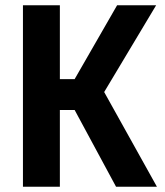

<svg xmlns="http://www.w3.org/2000/svg" viewBox="-20 -708 626 728"><path d="M67 0V-688H207V-408H263L424 -688H572L375 -359L575 0H420L263 -291H207V0Z"/></svg>

Font: Saira Semi Condensed SemiBold
Style: Regular
Weight: 600
Width: 4
Designer: Hector Gatti with collaboration of the Omnibus-Type team
Foundry: Omnibus-Type
Version: Version 1.001; ttfautohint (v1.8)